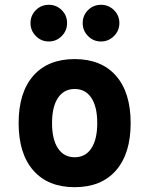

<svg xmlns="http://www.w3.org/2000/svg" viewBox="-20 -775 626 805"><path d="M293 9.8Q181.2 9.8 119.6 -60.5Q58.1 -130.9 58.1 -258.8Q58.1 -387.2 119.6 -457.3Q181.2 -527.3 293 -527.3Q404.8 -527.3 466.3 -457.3Q527.8 -387.2 527.8 -258.8Q527.8 -130.9 466.3 -60.5Q404.8 9.8 293 9.8ZM293 -115.7Q338.4 -115.7 363 -153.1Q387.7 -190.4 387.7 -258.8Q387.7 -327.6 363 -364.7Q338.4 -401.9 293 -401.9Q248 -401.9 223.1 -364.7Q198.2 -327.6 198.2 -258.8Q198.2 -190.4 223.1 -153.1Q248 -115.7 293 -115.7ZM403.3 -601.1Q371.6 -601.1 349.1 -623.8Q326.7 -646.5 326.7 -678.2Q326.7 -710.4 349.1 -732.7Q371.6 -754.9 403.3 -754.9Q435.1 -754.9 457.8 -732.7Q480.5 -710.4 480.5 -678.2Q480.5 -646.5 457.8 -623.8Q435.1 -601.1 403.3 -601.1ZM184.6 -601.1Q152.8 -601.1 130.4 -623.8Q107.9 -646.5 107.9 -678.2Q107.9 -710.4 130.4 -732.7Q152.8 -754.9 184.6 -754.9Q216.3 -754.9 238.8 -732.7Q261.2 -710.4 261.2 -678.2Q261.2 -646.5 238.8 -623.8Q216.3 -601.1 184.6 -601.1Z"/></svg>

Font: Caskaydia Cove
Style: Bold
Weight: 700
Monospace: yes
Designer: Aaron Bell
Foundry: Saja Typeworks
Version: Version 4.300; ttfautohint (v1.8.3)